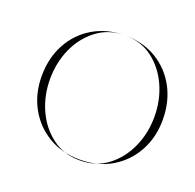

<svg xmlns="http://www.w3.org/2000/svg" viewBox="-74 -766 507 498"><g transform="rotate(20 179.5 -516.5)"><path d="M192 -346Q142 -346 104.5 -368.5Q67 -391 46 -429.5Q25 -468 25 -516Q25 -566 46 -605Q67 -644 105 -666.5Q143 -689 192 -689Q242 -689 279.5 -666.5Q317 -644 338 -605Q359 -566 359 -516Q359 -468 338 -429.5Q317 -391 279.5 -368.5Q242 -346 192 -346ZM192 -344Q237 -344 269 -368.5Q301 -393 318.5 -432Q336 -471 336 -516Q336 -562 318.5 -601Q301 -640 269 -664.5Q237 -689 192 -689Q148 -689 115.5 -664.5Q83 -640 65.5 -601Q48 -562 48 -516Q48 -471 65.5 -432Q83 -393 115.5 -368.5Q148 -344 192 -344Z"/></g></svg>

Font: Panamera Thin
Style: Regular
Weight: 100
Designer: Bastien Sozeau
Foundry: NBR — Bastien Sozeau
Version: Version 3.003;gftools[0.9.33]